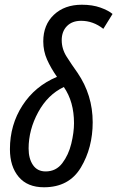

<svg xmlns="http://www.w3.org/2000/svg" viewBox="-20 -782 496 812"><path d="M166 10Q272 10 322 -73.5Q372 -157 372 -265Q372 -380 308 -474Q283 -509 262 -542Q241 -575 241 -612Q241 -649 263 -671.5Q285 -694 323 -694Q374 -694 417 -660L456 -723Q438 -738 404.5 -750Q371 -762 326 -762Q253 -762 208 -719.5Q163 -677 163 -607Q163 -566 179 -530Q195 -494 221 -457Q128 -418 75 -336Q22 -254 22 -151Q22 -78 59 -34Q96 10 166 10ZM173 -57Q138 -57 119.5 -84Q101 -111 101 -154Q101 -233 141.5 -307.5Q182 -382 250 -414Q293 -352 293 -261Q293 -222 281.5 -174.5Q270 -127 243.5 -92Q217 -57 173 -57Z"/></svg>

Font: Noto Sans UI Condensed
Style: Italic
Weight: 400
Width: 3
Italic angle: -12°
Designer: Monotype Design Team
Foundry: Monotype Imaging Inc.
Version: Version 1.901